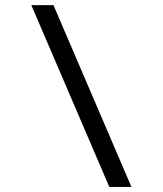

<svg xmlns="http://www.w3.org/2000/svg" viewBox="-20 -734 640 754"><path d="M189.9 -713.9 496.1 0H409.2L103 -713.9Z"/></svg>

Font: Droid Sans Mono
Style: Regular
Weight: 400
Monospace: yes
Version: Version 1.00 build 112